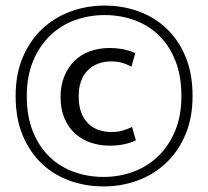

<svg xmlns="http://www.w3.org/2000/svg" viewBox="-20 -659 746 688"><path d="M379 -186Q402 -186 419 -191Q436 -196 453 -204L467 -156Q426 -137 373 -137Q337 -137 305 -148Q273 -159 249 -180.5Q225 -202 211 -235Q197 -268 197 -312Q197 -352 210 -384.5Q223 -417 246 -440Q269 -463 301.5 -475Q334 -487 373 -487Q395 -487 416 -483.5Q437 -480 465 -469L451 -420Q416 -439 380 -439Q326 -439 294 -406.5Q262 -374 262 -314Q262 -278 272 -253.5Q282 -229 298.5 -214Q315 -199 336 -192.5Q357 -186 379 -186ZM355 -639Q419 -639 476 -618.5Q533 -598 576 -557.5Q619 -517 644.5 -456.5Q670 -396 670 -315Q670 -236 644 -175.5Q618 -115 574 -74Q530 -33 472.5 -12Q415 9 351 9Q287 9 230 -11.5Q173 -32 130 -72.5Q87 -113 61.5 -173.5Q36 -234 36 -315Q36 -394 62 -454.5Q88 -515 132 -556Q176 -597 233.5 -618Q291 -639 355 -639ZM355 -605Q299 -605 248 -586.5Q197 -568 159 -531Q121 -494 98.5 -440Q76 -386 76 -315Q76 -242 98 -187.5Q120 -133 157.5 -97Q195 -61 245 -43Q295 -25 351 -25Q407 -25 457.5 -43.5Q508 -62 546.5 -99Q585 -136 607.5 -190Q630 -244 630 -315Q630 -388 608 -442.5Q586 -497 548.5 -533Q511 -569 461 -587Q411 -605 355 -605Z"/></svg>

Font: Mukta Vaani
Style: Regular
Weight: 400
Designer: Noopur Datye, Girish Dalvi, Yashodeep Gholap, Pallavi Karambelkar
Foundry: Ek Type
Version: Version 2.538;PS 1.000;hotconv 16.6.51;makeotf.lib2.5.65220;